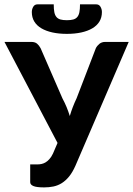

<svg xmlns="http://www.w3.org/2000/svg" viewBox="-26 -837 599 864"><path d="M0 0ZM143.1 -97.2Q150.9 -97.2 159.9 -98.9Q168.9 -100.6 178 -105.7Q187 -110.8 196 -120.6Q205.1 -130.4 212.4 -146L232.9 -193.8L-5.9 -648.4H114.7Q131.3 -648.4 140.6 -640.6Q149.9 -632.8 156.7 -620.1L254.9 -394.5Q265.6 -374.5 273.7 -355Q281.7 -335.4 288.1 -314.9Q299.3 -354 318.8 -395L405.3 -620.1Q410.2 -630.4 420.9 -639.4Q431.6 -648.4 447.8 -648.4H553.2L313.5 -91.3Q300.3 -61.5 284.9 -42.7Q269.5 -23.9 252 -12.9Q234.4 -2 214.6 2.2Q194.8 6.3 172.4 6.3Q138.7 6.3 124.3 0.2Q109.9 -5.9 109.9 -17.1V-97.2H143.1ZM274.9 -746.1Q292.5 -746.1 303.7 -749.3Q314.9 -752.4 321.8 -760.5Q328.6 -768.6 331.3 -782.2Q334 -795.9 334 -817.4H407.2Q419.9 -817.4 426.3 -806.4Q432.6 -795.4 432.6 -782.7Q432.6 -758.3 421.4 -740Q410.2 -721.7 389.4 -709.5Q368.7 -697.3 339.6 -690.9Q310.5 -684.6 274.9 -684.6Q239.3 -684.6 210.2 -690.9Q181.2 -697.3 160.4 -709.5Q139.6 -721.7 128.4 -740Q117.2 -758.3 117.2 -782.7Q117.2 -795.4 123.5 -806.4Q129.9 -817.4 142.6 -817.4H215.8Q215.8 -795.9 218.5 -782.2Q221.2 -768.6 228 -760.5Q234.9 -752.4 246.1 -749.3Q257.3 -746.1 274.9 -746.1Z"/></svg>

Font: Carlito
Style: Bold
Weight: 700
Designer: Lukasz Dziedzic
Foundry: tyPoland Lukasz Dziedzic
Version: Version 1.104